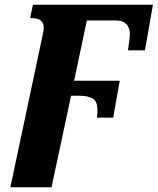

<svg xmlns="http://www.w3.org/2000/svg" viewBox="-20 -556 670 816"><path d="M164 -420Q169 -447 161 -459.5Q153 -472 140.5 -475.5Q128 -479 118 -479H108L120 -536H630L596 -342H524L531 -396Q535 -432 519.5 -450.5Q504 -469 474 -469H349L295 -213H489L461 -56H392L394 -79Q396 -125 374.5 -137Q353 -149 319 -149H282L199 240H24Z"/></svg>

Font: Noto Serif ExtraBold
Style: Italic
Weight: 800
Italic angle: -12°
Designer: Monotype Design Team
Foundry: Monotype Imaging Inc.
Version: Version 2.013